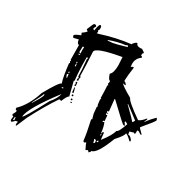

<svg xmlns="http://www.w3.org/2000/svg" viewBox="-162 -868 1089 1080"><g transform="rotate(30 383.0 -328.0)"><path d="M74.2 43H69.3L68.4 29.3L71.3 19.5L57.6 21.5L41 37.1H39.1Q32.2 37.1 31.2 28.3L33.2 5.9Q24.4 5.9 23.4 -2.9Q34.2 -20.5 34.2 -29.3V-31.2H32.2Q23.4 -31.2 23.4 -43.9Q77.1 -95.7 105.5 -186.5Q161.1 -287.1 176.8 -290Q164.1 -327.1 155.3 -407.2Q155.3 -412.1 159.2 -413.1L154.3 -422.9Q154.3 -425.8 158.2 -426.8Q157.2 -430.7 153.3 -430.7L152.3 -526.4H151.4Q138.7 -526.4 135.7 -552.7L104.5 -544.9L98.6 -553.7V-557.6Q98.6 -565.4 136.7 -580.1Q132.8 -586.9 130.9 -593.8Q156.2 -611.3 156.2 -618.2V-619.1H154.3Q147.5 -619.1 146.5 -627Q164.1 -670.9 168 -671.4Q171.9 -671.9 173.8 -671.9Q182.6 -670.9 183.6 -663.1L175.8 -649.4Q178.7 -640.6 184.6 -640.6H185.5Q192.4 -682.6 200.2 -683.6Q210 -683.6 210 -668Q210 -652.3 203.1 -651.4L209 -643.6L205.1 -633.8L213.9 -634.8Q316.4 -668 407.2 -677.7Q407.2 -684.6 423.8 -698.2L432.6 -699.2Q434.6 -683.6 459 -683.6L470.7 -684.6Q491.2 -672.9 491.2 -668Q484.4 -667 484.4 -655.3V-649.4Q493.2 -648.4 494.1 -640.6Q463.9 -620.1 463.9 -584L465.8 -564.5L473.6 -570.3L483.4 -571.3Q474.6 -509.8 474.6 -485.4V-477.5H475.6Q482.4 -477.5 494.1 -461.9L485.4 -460.9L475.6 -463.9Q476.6 -454.1 550.8 -412.1Q553.7 -394.5 651.4 -326.2Q669.9 -333 689.5 -358.4H694.3Q694.3 -351.6 686.5 -338.9L687.5 -335Q710 -367.2 736.3 -390.6Q742.2 -381.8 742.2 -377Q742.2 -369.1 681.6 -297.9L682.6 -293L708 -267.6L709 -263.7L704.1 -262.7L684.6 -274.4L675.8 -273.4L676.8 -262.7Q676.8 -251 672.9 -250L664.1 -253.9Q656.2 -249 641.6 -247.1L643.6 -228.5H645.5Q658.2 -228.5 672.9 -209L673.8 -200.2L668.9 -199.2Q639.6 -227.5 630.9 -227.5H629.9V-226.6Q629.9 -211.9 589.8 -168Q543.9 -47.9 510.7 -44.9V-43.9Q510.7 -37.1 499 -29.3Q498 -38.1 490.2 -38.1H488.3L479.5 -32.2Q462.9 -64.5 461.9 -72.3L453.1 -66.4H451.2Q444.3 -66.4 443.4 -74.2Q438.5 -119.1 420.9 -196.3Q420.9 -201.2 425.8 -201.2L417 -232.4L413.1 -273.4Q413.1 -278.3 417 -278.3L412.1 -287.1L408.2 -319.3Q408.2 -324.2 412.1 -324.2Q412.1 -328.1 409.2 -328.1H407.2Q406.2 -383.8 404.3 -406.2V-408.2Q404.3 -411.1 408.2 -411.1L402.3 -419.9Q405.3 -425.8 405.3 -434.6V-438.5H404.3Q393.6 -438.5 382.8 -472.7Q401.4 -487.3 401.4 -537.1L398.4 -589.8L393.6 -588.9Q239.3 -561.5 239.3 -532.2V-531.2Q245.1 -431.6 245.1 -394.5V-379.9L251 -372.1Q248 -366.2 248 -357.4L249 -348.6L240.2 -347.7L239.3 -354.5Q239.3 -361.3 243.2 -361.3Q242.2 -370.1 238.3 -370.1H237.3Q237.3 -408.2 230.5 -479.5L234.4 -489.3L224.6 -488.3V-470.7Q224.6 -403.3 231.4 -341.8Q231.4 -337.9 227.5 -336.9L250 -247.1Q240.2 -246.1 222.7 -203.1Q215.8 -206.1 210.9 -206.1H209Q156.2 -127.9 103.5 -25.4ZM279.3 -627.9Q294.9 -628.9 311 -630.9Q327.1 -632.8 396.5 -653.3L390.6 -662.1L381.8 -657.2L377.9 -656.2Q332 -651.4 279.3 -631.8ZM183.6 -488.3 182.6 -510.7Q182.6 -521.5 183.6 -530.3L174.8 -529.3V-519.5L173.8 -492.2ZM175.8 -478.5 184.6 -479.5V-484.4L174.8 -483.4ZM194.3 -429.7 193.4 -439.5 188.5 -438.5 189.5 -429.7ZM191.4 -411.1 196.3 -412.1 195.3 -425.8 190.4 -424.8ZM178.7 -359.4 183.6 -360.4 182.6 -369.1 177.7 -368.2ZM181.6 -332 186.5 -333 183.6 -355.5Q175.8 -353.5 175.8 -347.7V-345.7Q181.6 -336.9 181.6 -332ZM627 -300.8Q632.8 -301.8 638.7 -315.4L558.6 -376H554.7Q626 -306.6 627 -300.8ZM525.4 -125Q569.3 -180.7 576.2 -212.9Q589.8 -213.9 610.4 -276.4L595.7 -284.2L591.8 -283.2V-278.3L603.5 -261.7L593.8 -260.7Q589.8 -259.8 481.4 -363.3H477.5L485.4 -286.1L476.6 -285.2L477.5 -275.4L486.3 -276.4L487.3 -272.5L477.5 -271.5L478.5 -262.7L488.3 -263.7L491.2 -226.6L482.4 -225.6L483.4 -216.8L492.2 -222.7Q502.9 -203.1 507.8 -159.2L512.7 -160.2L511.7 -168.9L520.5 -169.9ZM243.2 -315.4V-322.3Q243.2 -325.2 247.1 -325.2L241.2 -334V-338.9L250 -339.8L252 -316.4ZM252 -275.4 249 -306.6 252.9 -307.6Q259.8 -285.2 260.7 -276.4ZM188.5 -268.6 197.3 -269.5V-274.4L187.5 -273.4ZM258.8 -257.8 257.8 -266.6 266.6 -267.6 267.6 -258.8ZM77.1 -17.6Q86.9 -18.6 167 -169.9Q199.2 -207 205.1 -238.3Q78.1 -70.3 77.1 -17.6ZM265.6 -235.4 264.6 -244.1 273.4 -245.1 274.4 -236.3ZM271.5 -221.7 270.5 -226.6 280.3 -227.5V-222.7ZM85 -110.4Q122.1 -168 124 -183.6L123 -188.5L119.1 -187.5Q119.1 -181.6 85 -115.2ZM509.8 -145.5 513.7 -146.5 512.7 -155.3H508.8ZM497.1 -89.8Q504.9 -89.8 504.9 -97.7Q504.9 -112.3 496.1 -112.3L490.2 -111.3Q495.1 -104.5 497.1 -89.8ZM508.8 -104.5 518.6 -105.5 517.6 -114.3Q508.8 -112.3 508.8 -104.5ZM40 23.4 48.8 22.5 46.9 3.9 42 4.9V9.8Q42 16.6 40 23.4Z"/></g></svg>

Font: Blackcraft
Style: Regular
Weight: 400
Designer: GGBotNet
Foundry: GGBotNet
Version: 1.00